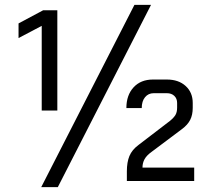

<svg xmlns="http://www.w3.org/2000/svg" viewBox="-20 -742 872 787"><path d="M151 -636 56 -586V-646L157 -700H215V-289H151ZM500 -40Q500 -77 510.5 -102.5Q521 -128 548 -148L676 -246Q692 -259 699 -270.5Q706 -282 706 -301V-320Q706 -338 694.5 -349Q683 -360 664 -360H610Q588 -360 574.5 -343.5Q561 -327 561 -299H498Q498 -352 527.5 -384Q557 -416 607 -416H664Q712 -416 741 -389.5Q770 -363 770 -320V-300Q770 -271 759.5 -250.5Q749 -230 726 -213L602 -120Q581 -105 572.5 -89.5Q564 -74 564 -55H776V0H500ZM531 -722H599L217 25H149Z"/></svg>

Font: Bai Jamjuree
Style: Regular
Weight: 400
Designer: Katatrad Aksorn Co.,Ltd.
Foundry: Cadson Demak Co.,Ltd.
Version: Version 1.000; ttfautohint (v1.6)